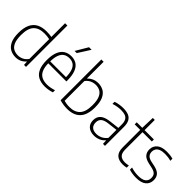

<svg xmlns="http://www.w3.org/2000/svg" viewBox="101 -1725 2652 2652"><g transform="rotate(45 1426.5 -399.5)"><path d="M261.5 9Q202.5 9 155.2 -17Q108 -43 80.2 -101.8Q52.5 -160.5 52.5 -259.5Q52.5 -358 82.5 -422.2Q112.5 -486.5 171 -517.5Q229.5 -548.5 315 -548.5Q341 -548.5 367 -546.2Q393 -544 414.5 -540V-808H459.5V0H420.5L417 -59.5H412.5Q388 -29.5 349.2 -10.2Q310.5 9 261.5 9ZM266.5 -32.5Q308.5 -32.5 348.2 -51.8Q388 -71 414.5 -112.5V-497Q394.5 -502 367.2 -505Q340 -508 314 -508Q207.5 -508 153.2 -450.8Q99 -393.5 99 -264Q99 -174.5 120.5 -124.2Q142 -74 179.8 -53.2Q217.5 -32.5 266.5 -32.5Z M832.5 9Q756.5 9 703.2 -19.2Q650 -47.5 622.5 -109Q595 -170.5 595 -270.5Q595 -368 620.5 -429.5Q646 -491 691.8 -519.8Q737.5 -548.5 799 -548.5Q860.5 -548.5 904.5 -519.8Q948.5 -491 972.2 -429.5Q996 -368 996 -270V-252.5H617.5V-290.5H965L950.5 -278Q950.5 -363.5 932.5 -414.2Q914.5 -465 880.5 -487.5Q846.5 -510 799 -510Q751 -510 715.8 -487.8Q680.5 -465.5 661 -414.8Q641.5 -364 641.5 -278V-265.5Q641.5 -180 664 -128.5Q686.5 -77 730 -54.2Q773.5 -31.5 836.5 -31.5Q867 -31.5 899.5 -37.5Q932 -43.5 970.5 -55.5V-14Q933.5 -2 899.8 3.5Q866 9 832.5 9ZM778 -630.5 883 -808H933L820 -630.5Z M1270.5 9Q1233 9 1194.8 3.5Q1156.5 -2 1123 -12.5V-808H1167.5V-483.5H1171Q1196 -511.5 1235.2 -530Q1274.5 -548.5 1325 -548.5Q1381 -548.5 1427.8 -523.2Q1474.5 -498 1502.2 -439.2Q1530 -380.5 1530 -280.5Q1530 -132 1463.2 -61.5Q1396.5 9 1270.5 9ZM1273.5 -31.5Q1376 -31.5 1429.8 -89Q1483.5 -146.5 1483.5 -275.5Q1483.5 -366 1461.5 -416.2Q1439.5 -466.5 1402 -486.8Q1364.5 -507 1318 -507Q1275 -507 1234.8 -488.5Q1194.5 -470 1167.5 -431V-46Q1188 -40 1216 -35.8Q1244 -31.5 1273.5 -31.5Z M1793.5 8Q1720 8 1677.2 -29.5Q1634.5 -67 1634.5 -135Q1634.5 -203 1678.5 -241.2Q1722.5 -279.5 1818 -290L1977.5 -308.5L1980.5 -271L1818.5 -252Q1746 -244 1714 -216.2Q1682 -188.5 1682 -139Q1682 -86.5 1711.5 -59Q1741 -31.5 1799 -31.5Q1841.5 -31.5 1883 -50.2Q1924.5 -69 1957.5 -112V-370Q1957.5 -424.5 1940.5 -454.5Q1923.5 -484.5 1890.8 -496.2Q1858 -508 1810.5 -508Q1780 -508 1742 -502.2Q1704 -496.5 1665 -483V-524.5Q1697 -536 1737 -542.2Q1777 -548.5 1813 -548.5Q1873.5 -548.5 1915.8 -532Q1958 -515.5 1980 -476.2Q2002 -437 2002 -369V0H1963L1959.5 -63H1955Q1928 -29.5 1885.2 -10.8Q1842.5 8 1793.5 8Z M2352 9Q2276 9 2233 -30.5Q2190 -70 2190 -158.5V-540.5L2196.5 -740H2235V-166Q2235 -92.5 2266.2 -62.5Q2297.5 -32.5 2357.5 -32.5Q2373.5 -32.5 2390.2 -34.8Q2407 -37 2427 -41.5V0.5Q2407.5 5 2389.2 7Q2371 9 2352 9ZM2082 -500.5V-540.5H2417V-500.5Z M2617.5 9Q2579.5 9 2545.5 4Q2511.5 -1 2478 -11.5V-53Q2518 -41 2551.2 -36Q2584.5 -31 2619 -31Q2696.5 -31 2732.8 -59.2Q2769 -87.5 2769 -139Q2769 -183.5 2746.2 -207.2Q2723.5 -231 2670 -242.5L2603.5 -257Q2530.5 -273.5 2500 -309.2Q2469.5 -345 2469.5 -399.5Q2469.5 -464 2517.8 -506.2Q2566 -548.5 2666 -548.5Q2698.5 -548.5 2728 -545Q2757.5 -541.5 2786 -533.5V-492.5Q2753 -501.5 2725.2 -505Q2697.5 -508.5 2666.5 -508.5Q2611.5 -508.5 2578.2 -494.2Q2545 -480 2530 -455.8Q2515 -431.5 2515 -401.5Q2515 -362.5 2536 -337Q2557 -311.5 2610 -299.5L2676.5 -285.5Q2752.5 -269 2783.2 -233.8Q2814 -198.5 2814 -142Q2814 -72.5 2764.8 -31.8Q2715.5 9 2617.5 9Z"/></g></svg>

Font: Encode Sans Condensed Thin ExtraLight
Style: Regular
Weight: 250
Version: Version 3.002